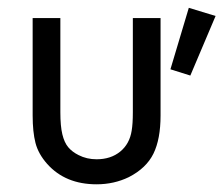

<svg xmlns="http://www.w3.org/2000/svg" viewBox="-20 -462 575 494"><path d="M64 -165V-415.5H135.3V-172.9Q135.3 -137.7 140.4 -116.5Q145.5 -95.2 155.5 -83.3Q165.5 -71.3 182.1 -63Q203.1 -52.2 228.5 -52.2Q265.1 -52.2 289.3 -72Q313.5 -91.8 318.8 -126Q321.8 -143.6 321.8 -172.9V-415.5H393.1V-165Q393.1 -104 374.8 -66.7Q356.4 -29.3 311.5 -6.3Q273.4 12.2 228.5 12.2Q148.4 12.2 101.6 -40Q78.6 -65.9 71.3 -94.2Q64 -122.6 64 -165ZM465.8 -441.9 534.7 -420.9 469.7 -267.6 418.5 -283.7Z"/></svg>

Font: NMS Futura Pro Book
Style: Regular
Weight: 400
Designer: Blend3rman
Version: Version 0.1